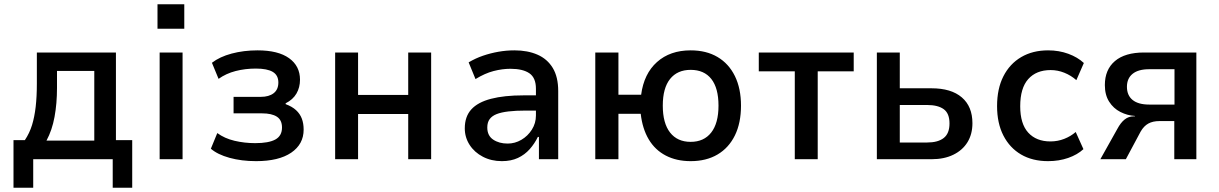

<svg xmlns="http://www.w3.org/2000/svg" viewBox="-20 -743 5689 896"><path d="M43 133V-89H96Q118 -122 129.5 -159.5Q141 -197 146.5 -244.5Q152 -292 152 -353V-498H521V-89H597V133H506V0H135V133ZM197 -87H420V-412H246V-333Q246 -260 234.5 -197.5Q223 -135 197 -87Z M715 -609V-723H840V-609ZM725 0V-498H832V0Z M1175 9Q1107 9 1051 -6.5Q995 -22 964 -49L994 -122Q1028 -97 1074.5 -86Q1121 -75 1171 -75Q1234 -75 1265 -92Q1296 -109 1296 -148Q1296 -183 1272 -198.5Q1248 -214 1203 -214H1070V-291H1197Q1235 -291 1257 -308Q1279 -325 1279 -358Q1279 -392 1253 -407.5Q1227 -423 1174 -423Q1124 -423 1079.5 -411.5Q1035 -400 1000 -375L969 -450Q1005 -478 1061 -493Q1117 -508 1182 -508Q1278 -508 1329 -471.5Q1380 -435 1380 -371Q1380 -335 1363.5 -306.5Q1347 -278 1313 -261V-257Q1343 -246 1361.5 -229Q1380 -212 1388.5 -189.5Q1397 -167 1397 -138Q1397 -70 1339 -30.5Q1281 9 1175 9Z M1544 0V-498H1651V-300H1885V-498H1992V0H1885V-211H1651V0Z M2322 9Q2273 9 2233.5 -11.5Q2194 -32 2171.5 -67Q2149 -102 2149 -144Q2149 -199 2179.5 -232.5Q2210 -266 2271.5 -282Q2333 -298 2423 -298H2496V-227H2434Q2387 -227 2353 -223Q2319 -219 2297.5 -210.5Q2276 -202 2265 -187Q2254 -172 2254 -148Q2254 -110 2281.5 -91.5Q2309 -73 2349 -73Q2383 -73 2413 -90.5Q2443 -108 2462 -138Q2481 -168 2481 -204V-329Q2481 -380 2450.5 -401Q2420 -422 2362 -422Q2324 -422 2283.5 -411.5Q2243 -401 2199 -374L2167 -452Q2199 -471 2234 -483Q2269 -495 2306 -501.5Q2343 -508 2381 -508Q2442 -508 2488 -488Q2534 -468 2559.5 -426Q2585 -384 2585 -318V0H2495V-104H2490Q2475 -73 2452 -47Q2429 -21 2397 -6Q2365 9 2322 9Z M3203 9Q3137 9 3087 -17Q3037 -43 3007.5 -92.5Q2978 -142 2970 -212H2866V0H2758V-498H2866V-301H2972Q2985 -399 3046 -453.5Q3107 -508 3203 -508Q3276 -508 3328.5 -477Q3381 -446 3409.5 -388Q3438 -330 3438 -250Q3438 -169 3409.5 -111Q3381 -53 3328.5 -22Q3276 9 3203 9ZM3203 -81Q3265 -81 3299 -124.5Q3333 -168 3333 -250Q3333 -332 3299.5 -374.5Q3266 -417 3203 -417Q3141 -417 3107 -374.5Q3073 -332 3073 -250Q3073 -168 3107 -124.5Q3141 -81 3203 -81Z M3689 0V-410H3521V-498H3964V-410H3796V0Z M4072 0V-498H4179V-331H4327Q4419 -331 4468.5 -288.5Q4518 -246 4518 -168Q4518 -117 4495 -79.5Q4472 -42 4429 -21Q4386 0 4327 0ZM4179 -78H4307Q4357 -78 4384 -99Q4411 -120 4411 -167Q4411 -214 4384 -233.5Q4357 -253 4307 -253H4179Z M4871 9Q4798 9 4745 -22Q4692 -53 4662.5 -110.5Q4633 -168 4633 -248Q4633 -329 4662.5 -387Q4692 -445 4745.5 -476.5Q4799 -508 4871 -508Q4922 -508 4965.5 -492Q5009 -476 5038 -449L5003 -369Q4978 -391 4947 -403.5Q4916 -416 4883 -416Q4816 -416 4778.5 -374Q4741 -332 4741 -247Q4741 -165 4778.5 -124Q4816 -83 4882 -83Q4916 -83 4946.5 -95Q4977 -107 5000 -127L5036 -47Q5008 -21 4965 -6Q4922 9 4871 9Z M5115 0 5194 -141Q5210 -171 5228.5 -185.5Q5247 -200 5270 -200H5277L5276 -202Q5241 -204 5208.5 -220.5Q5176 -237 5156 -268.5Q5136 -300 5136 -346Q5136 -418 5183 -458Q5230 -498 5319 -498H5563V0H5460V-178H5391Q5360 -178 5339 -166.5Q5318 -155 5303 -129L5234 0ZM5343 -255H5461V-420H5343Q5292 -420 5265.5 -398.5Q5239 -377 5239 -338Q5239 -298 5265.5 -276.5Q5292 -255 5343 -255Z"/></svg>

Font: Nunito Sans 7pt SemiCondensed SemiBold
Style: Regular
Weight: 600
Width: 4
Designer: Vernon Adams
Foundry: Vernon Adams
Version: Version 3.101;gftools[0.9.27]